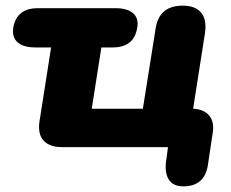

<svg xmlns="http://www.w3.org/2000/svg" viewBox="-20 -521 818 680"><path d="M629 139Q594 139 578.5 116Q563 93 568 52L575 0H199Q155 0 134 -23.5Q113 -47 120 -92L161 -353H105Q63 -353 42.5 -371Q22 -389 27 -423Q39 -492 114 -492H389Q431 -492 451.5 -474Q472 -456 466 -423Q455 -353 379 -353H339L305 -136H486L531 -419Q543 -501 627 -501Q672 -501 692.5 -476Q713 -451 706 -404L664 -136Q703 -134 721.5 -111Q740 -88 733 -48L716 65Q704 139 629 139Z"/></svg>

Font: Nunito Black
Style: Italic
Weight: 900
Italic angle: -9°
Designer: Vernon Adams
Foundry: Vernon Adams
Version: Version 3.601; ttfautohint (v1.8.2.53-6de2)